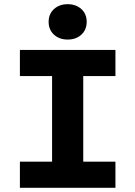

<svg xmlns="http://www.w3.org/2000/svg" viewBox="-20 -888 640 908"><path d="M74.1 0V-123.6H226.3V-528.2H74.1V-651.8H525.9V-528.2H373.7V-123.6H525.9V0ZM300 -700.9Q260.6 -700.9 235.3 -724.1Q210 -747.3 210 -784.7Q210 -822 235.3 -845.1Q260.6 -868.2 300 -868.2Q339.5 -868.2 364.8 -845.1Q390 -822 390 -784.7Q390 -747.3 364.8 -724.1Q339.5 -700.9 300 -700.9Z"/></svg>

Font: Source Code Pro ExtraLight
Style: Regular
Weight: 200
Monospace: yes
Designer: Paul D. Hunt, Teo Tuominen
Foundry: Adobe
Version: Version 1.026;hotconv 1.1.0;makeotfexe 2.6.0